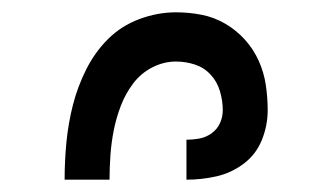

<svg xmlns="http://www.w3.org/2000/svg" viewBox="-20 -800 540 312"><path d="M85 -508Q85 -539 88 -569.5Q91 -600 98.5 -629.5Q106 -659 120 -687Q134 -715 155.5 -736.5Q177 -758 206.5 -769Q236 -780 266 -780Q287 -780 307.5 -776Q328 -772 346 -761.5Q364 -751 378 -735.5Q392 -720 400.5 -701Q409 -682 412 -661.5Q415 -641 415 -621Q415 -596 405.5 -572.5Q396 -549 376 -534Q356 -519 332 -513.5Q308 -508 283 -508V-573Q294 -573 304.5 -575Q315 -577 324 -583.5Q333 -590 337.5 -600Q342 -610 342 -621Q342 -636 337.5 -651.5Q333 -667 322.5 -678.5Q312 -690 297 -695Q282 -700 266 -700Q246 -700 227.5 -690.5Q209 -681 196.5 -664.5Q184 -648 176.5 -628.5Q169 -609 165 -589Q161 -569 159.5 -548.5Q158 -528 158 -508Z"/></svg>

Font: Iosevka Custom Medium
Style: Regular
Weight: 500
Monospace: yes
Designer: Belleve Invis
Foundry: Belleve Invis
Version: Version 32.5.0; ttfautohint (v1.8.4)